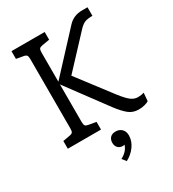

<svg xmlns="http://www.w3.org/2000/svg" viewBox="-228 -845 1108 1227"><g transform="rotate(-30 326.0 -231.5)"><path d="M652 -68 647 -8Q637 -1 616.5 4.5Q596 10 572 10Q530 10 499.5 -14.5Q469 -39 432 -88L215 -381V-104Q215 -84 220.5 -76.5Q226 -69 244 -66L298 -57V0H53V-57L103 -66Q121 -69 126.5 -76.5Q132 -84 132 -104V-616Q132 -636 126.5 -643.5Q121 -651 103 -654L53 -663V-720H298V-663L244 -654Q226 -651 220.5 -643.5Q215 -636 215 -616V-401L471 -677Q511 -720 574 -720H614V-657Q580 -657 560 -650Q540 -643 517 -619L306 -393L495 -145Q534 -95 557.5 -78Q581 -61 607 -61Q632 -61 652 -68ZM434 121Q434 162 407.5 199Q381 236 340 257L317 228Q366 203 380 159Q372 161 368 161Q345 161 331.5 147Q318 133 318 110Q318 86 332 71.5Q346 57 372 57Q399 57 416.5 74Q434 91 434 121Z"/></g></svg>

Font: Enriqueta
Style: Regular
Weight: 400
Designer: Viviana Monsalve, Gustavo Ibarra
Foundry: 72Puntos
Version: Version 2.000